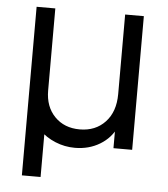

<svg xmlns="http://www.w3.org/2000/svg" viewBox="-50 -581 673 767"><g transform="rotate(5 286.5 -198.0)"><path d="M66 -536H141V-207Q141 -142 179.5 -102.5Q218 -63 280 -63Q343 -63 382 -104.5Q421 -146 421 -217V-536H496V0H421V-102L432 -87Q411 -41 367 -14.5Q323 12 267 12Q226 12 188.5 -3.5Q151 -19 124 -46L141 -67V140H66Z"/></g></svg>

Font: Trafiko Sans Variable
Style: Regular
Weight: 400
Designer: Gumpita Rahayu / Trafiko
Foundry: Tokotype / Trafiko
Version: Version 0.001;FEAKit 1.0